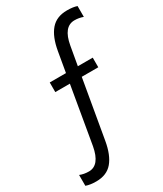

<svg xmlns="http://www.w3.org/2000/svg" viewBox="-296 -765 938 1106"><g transform="rotate(-30 173.5 -212.0)"><path d="M2 257Q-39 257 -66 247V175Q-39 186 -6 186Q65 186 86 72L151 -307H54V-371H162L185 -504Q200 -591 238.5 -636Q277 -681 347 -681Q388 -681 413 -672V-600Q386 -610 356 -610Q283 -610 263 -496L241 -371H340V-307H230L163 80Q148 167 110 212Q72 257 2 257Z"/></g></svg>

Font: Hind Vadodara
Style: Regular
Weight: 400
Designer: Hitesh Malaviya
Foundry: Indian Type Foundry
Version: Version 0.702;PS 1.0;hotconv 1.0.81;makeotf.lib2.5.63406